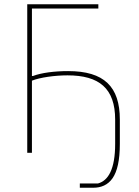

<svg xmlns="http://www.w3.org/2000/svg" viewBox="-20 -718 651 902"><path d="M355 144H440C488 131 521 78 521 -42V-156C521 -303 446 -364 297 -364C237 -364 167 -354 130 -339V0H108V-698H442V-678H130V-361H135C174 -376 236 -384 300 -384C469 -384 543 -311 543 -156V-42C543 35 531 87 509 119C487 151 455 164 418 164H355Z"/></svg>

Font: Plexus Sans Thin
Style: Regular
Weight: 250
Version: Version 2.001;PS 002.001;hotconv 1.0.70;makeotf.lib2.5.58329